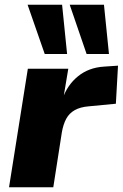

<svg xmlns="http://www.w3.org/2000/svg" viewBox="-20 -787 516 807"><path d="M18 0 97 -498H267L246 -372H243Q263 -430 308 -466.5Q353 -503 417 -507L476 -511L467 -351L352 -340Q317 -337 294 -324Q271 -311 258.5 -288Q246 -265 240 -231L204 0ZM344 -560 273 -767H417L438 -560ZM168 -560 96 -767H241L262 -560Z"/></svg>

Font: Nunito Sans 10pt Black
Style: Italic
Weight: 900
Italic angle: -9°
Designer: Vernon Adams
Foundry: Vernon Adams
Version: Version 3.101;gftools[0.9.27]